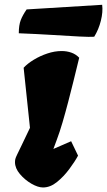

<svg xmlns="http://www.w3.org/2000/svg" viewBox="-20 -784 454 813"><path d="M162.1 9.8Q140.6 9.8 112.8 -6.3Q85 -22.5 64.2 -47.1Q43.5 -71.8 43.5 -97.2Q43.5 -104.5 44.9 -110.6Q46.4 -116.7 52.5 -129.4Q58.6 -142.1 71.5 -168.7Q84.5 -195.3 106.9 -242.7L80.1 -497.1Q96.7 -515.1 123.3 -531.2Q149.9 -547.4 180.7 -557.6Q211.4 -567.9 241.2 -567.9Q262.7 -567.9 281.7 -561.3Q300.8 -554.7 315.4 -539.6Q313.5 -532.2 306.9 -504.9Q300.3 -477.5 290.5 -438Q280.8 -398.4 269 -353.5Q257.3 -308.6 244.9 -266.1Q232.4 -223.6 220.2 -191.4L206.1 -153.3L281.2 -186L310.5 -125Q296.9 -99.6 273.4 -68.1Q250 -36.6 221.4 -13.4Q192.9 9.8 162.1 9.8ZM59.6 -643.1Q59.6 -677.7 67.9 -699Q76.2 -720.2 92.8 -744.1L412.6 -763.7Q416.5 -733.9 407.2 -696.5Q397.9 -659.2 378.9 -628.4Q361.8 -627 315.2 -629.4Q268.6 -631.8 202.4 -636Q136.2 -640.1 59.6 -643.1Z"/></svg>

Font: Fruktur
Style: Italic
Weight: 400
Italic angle: -8°
Designer: Viktoriya Grabowska, Eben Sorkin
Foundry: Viktoriya Grabowska
Version: Version 1.008; ttfautohint (v1.8.4.7-5d5b)